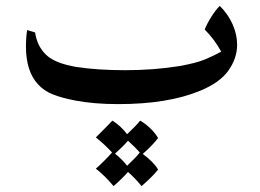

<svg xmlns="http://www.w3.org/2000/svg" viewBox="-20 -345 881 651"><path d="M784 -193Q784 -148 755 -106.5Q726 -65 658 -37Q549 8 381 8Q299 8 236 -4Q189 -13 159 -25Q129 -37 109 -59Q68 -103 68 -187Q68 -218 72 -243L99 -235Q106 -188 136.5 -159Q167 -130 239 -118Q310 -107 404 -107Q502 -107 588 -121Q645 -131 675 -143.5Q705 -156 730 -170Q707 -212 674 -245Q682 -265 696.5 -288Q711 -311 725 -325Q753 -298 768.5 -263Q784 -228 784 -193ZM360 172Q333 143 305 121Q348 78 361 64Q389 81 411 110Q443 80 455 64Q473 74 490 90.5Q507 107 516 123Q498 147 464 177Q501 204 516 230Q497 254 460 286Q438 259 414 238Q393 262 365 286Q334 249 305 227Q335 200 360 172ZM411 217Q441 189 454 172Q442 158 414 132Q397 152 370 176Q394 195 411 217Z"/></svg>

Font: Mirza Medium
Style: Regular
Weight: 500
Designer: Arabic design by Kourosh Beigpour, Latin design by Eduardo Tunni, engineering by Lasse Fister
Version: Version 1.0010g